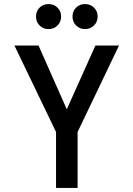

<svg xmlns="http://www.w3.org/2000/svg" viewBox="-20 -924 656 944"><path d="M255.5 0V-275L51 -700H169.5L329.5 -339H287L449 -700H565L361.5 -275V0ZM218.5 -781Q192 -781 174.5 -798.8Q157 -816.5 157 -843Q157 -869 174.5 -886.5Q192 -904 218.5 -904Q245 -904 262.8 -886.5Q280.5 -869 280.5 -843Q280.5 -816.5 262.8 -798.8Q245 -781 218.5 -781ZM398 -781Q371.5 -781 354 -798.8Q336.5 -816.5 336.5 -843Q336.5 -869 354 -886.5Q371.5 -904 398 -904Q424.5 -904 442.2 -886.5Q460 -869 460 -843Q460 -816.5 442.2 -798.8Q424.5 -781 398 -781Z"/></svg>

Font: Overpass Mono Light SemiBold
Style: Regular
Weight: 600
Monospace: yes
Version: Version 4.000